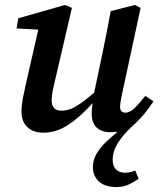

<svg xmlns="http://www.w3.org/2000/svg" viewBox="-20 -523 646 777"><path d="M451 234Q405 234 380.5 211.5Q356 189 356 153Q356 124 370.5 99.5Q385 75 407 53.5Q429 32 452 14V10Q445 11 439.5 11.5Q434 12 427 12Q392 12 371.5 -6.5Q351 -25 351 -65Q351 -74 352 -84Q353 -94 355 -106Q305 -50 256.5 -18Q208 14 155 14Q115 14 91 -8.5Q67 -31 67 -71Q67 -96 72.5 -125Q78 -154 84 -180L135 -403L47 -408L54 -449L243 -503L271 -491L203 -199Q197 -174 193 -154Q189 -134 189 -117Q189 -75 229 -75Q258 -75 287.5 -92.5Q317 -110 361 -148L394 -304Q403 -348 411.5 -391Q420 -434 428 -478L526 -503L549 -491L476 -152Q472 -133 469 -117Q466 -101 466 -91Q466 -67 488 -67Q505 -67 523 -84Q541 -101 568 -135L601 -113Q583 -85 562 -60Q541 -35 515 -12Q481 19 458.5 53.5Q436 88 436 124Q436 150 450 163Q464 176 486 176Q508 176 527 167L541 200Q524 213 501.5 223.5Q479 234 451 234Z"/></svg>

Font: Source Serif 4 SmText Semibold
Style: Italic
Weight: 600
Italic angle: -12°
Designer: Frank Grießhammer
Foundry: Adobe
Version: Version 4.005;hotconv 1.1.0;makeotfexe 2.6.0